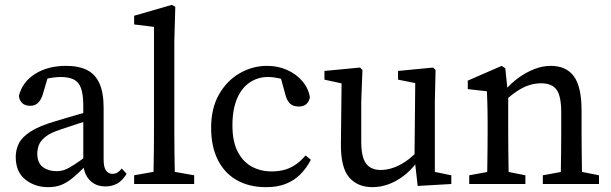

<svg xmlns="http://www.w3.org/2000/svg" viewBox="-20 -760 2524 793"><path d="M179 13Q124 13 84.5 -18.5Q45 -50 45 -112Q45 -141 57.5 -167Q70 -193 106 -216.5Q142 -240 211 -260Q237 -268 263 -275.5Q289 -283 314.5 -290.5Q340 -298 366 -305V-269Q332 -259 299 -248Q266 -237 233 -226Q188 -212 167 -194.5Q146 -177 140 -159.5Q134 -142 134 -126Q134 -87 157 -70Q180 -53 214 -53Q231 -53 246.5 -58.5Q262 -64 286 -79.5Q310 -95 350 -125L364 -75H334Q304 -45 280.5 -25.5Q257 -6 233.5 3.5Q210 13 179 13ZM416 10Q374 10 349 -17.5Q324 -45 324 -91V-96V-321Q324 -370 314.5 -396Q305 -422 284 -432Q263 -442 230 -442Q213 -442 191 -438.5Q169 -435 140 -424L182 -456L157 -371Q150 -348 137.5 -335.5Q125 -323 105 -323Q84 -323 72 -334Q60 -345 58 -364Q72 -421 124.5 -454.5Q177 -488 253 -488Q306 -488 340 -470.5Q374 -453 391 -415Q408 -377 408 -314V-101Q408 -69 418 -55.5Q428 -42 444 -42Q457 -42 466 -48Q475 -54 483 -64L503 -42Q485 -13 463.5 -1.5Q442 10 416 10Z M534 0V-36L646 -56H669L782 -36V0ZM613 0Q614 -35 614.5 -70Q615 -105 615.5 -140Q616 -175 616 -210V-649L534 -659V-695L690 -740L704 -732L700 -589V-210Q700 -175 700.5 -140Q701 -105 701.5 -70Q702 -35 703 0Z M1079 13Q1008 13 957 -16.5Q906 -46 879 -101Q852 -156 852 -232Q852 -313 884.5 -370Q917 -427 970 -457.5Q1023 -488 1083 -488Q1128 -488 1166 -471Q1204 -454 1229 -424.5Q1254 -395 1260 -358Q1256 -339 1244.5 -329.5Q1233 -320 1214 -320Q1189 -320 1176.5 -333.5Q1164 -347 1159 -368L1135 -455L1183 -417Q1158 -431 1133 -436.5Q1108 -442 1087 -442Q1045 -442 1011.5 -419.5Q978 -397 959 -352.5Q940 -308 940 -242Q940 -175 962 -133Q984 -91 1020.5 -71.5Q1057 -52 1102 -52Q1127 -52 1150.5 -57.5Q1174 -63 1197 -77.5Q1220 -92 1242 -118L1264 -100Q1245 -64 1219.5 -39Q1194 -14 1160 -0.5Q1126 13 1079 13Z M1518 13Q1457 13 1422 -27.5Q1387 -68 1388 -167L1391 -431L1412 -411L1320 -431V-467L1467 -481L1477 -471L1472 -342V-176Q1472 -111 1492 -84.5Q1512 -58 1552 -58Q1577 -58 1602.5 -66.5Q1628 -75 1653.5 -92Q1679 -109 1703 -134L1718 -91H1703Q1676 -55 1645 -32Q1614 -9 1582 2Q1550 13 1518 13ZM1705 8 1692 -109V-111L1695 -417L1624 -431V-467L1769 -481L1779 -471L1776 -342V-50L1844 -36V0Z M1918 0V-36L2027 -56H2050L2150 -36V0ZM1991 0Q1992 -23 1992.5 -60.5Q1993 -98 1993.5 -138.5Q1994 -179 1994 -210V-258Q1994 -286 1993.5 -306.5Q1993 -327 1992.5 -345Q1992 -363 1991 -383L1912 -392V-427L2052 -488L2067 -478L2079 -362V-361V-210Q2079 -179 2079.5 -138.5Q2080 -98 2080.5 -60.5Q2081 -23 2082 0ZM2222 0V-36L2331 -56H2354L2454 -36V0ZM2295 0Q2296 -23 2296.5 -60Q2297 -97 2297.5 -137.5Q2298 -178 2298 -210V-295Q2298 -364 2278.5 -390Q2259 -416 2215 -416Q2191 -416 2168 -409Q2145 -402 2121 -387Q2097 -372 2069 -347L2056 -385H2064Q2089 -415 2120.5 -438Q2152 -461 2186.5 -474.5Q2221 -488 2254 -488Q2319 -488 2350.5 -444.5Q2382 -401 2382 -303V-210Q2382 -178 2382.5 -137.5Q2383 -97 2383.5 -60Q2384 -23 2385 0Z"/></svg>

Font: Source Serif 4 Variable
Style: Regular
Weight: 400
Designer: Frank Grießhammer
Foundry: Adobe
Version: Version 4.005;hotconv 1.1.0;makeotfexe 2.6.0